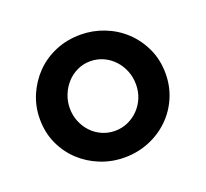

<svg xmlns="http://www.w3.org/2000/svg" viewBox="-81 -803 641 597"><g transform="rotate(-20 240.0 -505.0)"><path d="M30 -504Q30 -546 46 -583Q62 -620 89.5 -648Q117 -676 155 -692Q193 -708 238 -708Q278 -708 315.5 -693.5Q353 -679 382 -652Q411 -625 428.5 -587.5Q446 -550 446 -504Q446 -462 430 -425Q414 -388 385.5 -360.5Q357 -333 319 -317.5Q281 -302 238 -302Q196 -302 158.5 -317Q121 -332 92.5 -358.5Q64 -385 47 -422Q30 -459 30 -504ZM348 -504Q348 -528 339.5 -549Q331 -570 316 -586Q301 -602 281 -611Q261 -620 238 -620Q215 -620 195 -610.5Q175 -601 160.5 -585Q146 -569 137.5 -548Q129 -527 129 -504Q129 -480 137.5 -459.5Q146 -439 160.5 -423.5Q175 -408 195 -399Q215 -390 238 -390Q261 -390 281 -399Q301 -408 316 -423.5Q331 -439 339.5 -459.5Q348 -480 348 -504Z"/></g></svg>

Font: Rosa Sans SemiBold
Style: Regular
Weight: 600
Designer: Pentagram / MCKL
Foundry: Pentagram / MCKL
Version: Version 1.005;September 16, 2019;FontCreator 11.5.0.2425 64-